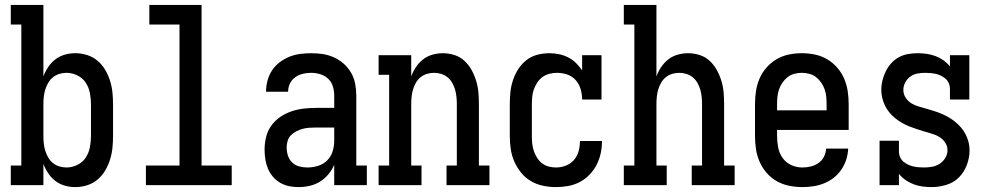

<svg xmlns="http://www.w3.org/2000/svg" viewBox="-20 -755 4040 783"><path d="M287 8Q265 8 244 2Q223 -4 206 -17Q189 -30 176.5 -48.5Q164 -67 157 -87V0H24V-80H67V-655H24V-735H157V-443Q164 -463 176.5 -481.5Q189 -500 206 -513Q223 -526 244 -532Q265 -538 287 -538Q312 -538 335.5 -530.5Q359 -523 377.5 -507.5Q396 -492 408.5 -471Q421 -450 428.5 -426.5Q436 -403 438.5 -378.5Q441 -354 441 -330V-200Q441 -176 438.5 -151.5Q436 -127 428.5 -103.5Q421 -80 408.5 -59Q396 -38 377.5 -22.5Q359 -7 335.5 0.5Q312 8 287 8ZM251 -72Q274 -72 295.5 -82.5Q317 -93 329.5 -112Q342 -131 346.5 -154Q351 -177 351 -200V-330Q351 -353 346.5 -376Q342 -399 329.5 -418Q317 -437 295.5 -447.5Q274 -458 251 -458Q236 -458 221.5 -453.5Q207 -449 195.5 -439.5Q184 -430 176.5 -417Q169 -404 164.5 -389.5Q160 -375 158.5 -360Q157 -345 157 -330V-200Q157 -185 158.5 -170Q160 -155 164.5 -140.5Q169 -126 176.5 -113Q184 -100 195.5 -90.5Q207 -81 221.5 -76.5Q236 -72 251 -72Z M575 0V-80H712V-655H589V-735H802V-80H925V0Z M1197 8Q1177 8 1158 4Q1139 0 1122 -10Q1105 -20 1092.5 -35Q1080 -50 1072.5 -68Q1065 -86 1062 -105.5Q1059 -125 1059 -145Q1059 -170 1065 -195.5Q1071 -221 1086 -242Q1101 -263 1122 -277.5Q1143 -292 1167.5 -300.5Q1192 -309 1217.5 -312Q1243 -315 1268 -315H1343V-365Q1343 -384 1337.5 -402.5Q1332 -421 1318 -434Q1304 -447 1285.5 -452.5Q1267 -458 1249 -458Q1231 -458 1214.5 -454Q1198 -450 1184 -440Q1170 -430 1162.5 -414.5Q1155 -399 1155 -381Q1155 -381 1155 -381Q1155 -381 1155 -381H1065Q1065 -381 1065 -381.5Q1065 -382 1065 -382Q1065 -404 1071 -426.5Q1077 -449 1089.5 -468Q1102 -487 1120.5 -501Q1139 -515 1160 -523.5Q1181 -532 1203.5 -535Q1226 -538 1249 -538Q1273 -538 1296.5 -534.5Q1320 -531 1342 -521Q1364 -511 1382 -495Q1400 -479 1412 -458Q1424 -437 1428.5 -413Q1433 -389 1433 -365V-80H1476V0H1343V-83Q1334 -62 1319 -44Q1304 -26 1284.5 -14Q1265 -2 1242.5 3Q1220 8 1197 8ZM1233 -72Q1255 -72 1276.5 -78.5Q1298 -85 1313.5 -100Q1329 -115 1336 -136.5Q1343 -158 1343 -180V-235H1268Q1255 -235 1241 -234Q1227 -233 1214 -229.5Q1201 -226 1188.5 -219.5Q1176 -213 1166.5 -203.5Q1157 -194 1153 -180.5Q1149 -167 1149 -154Q1149 -137 1154 -121Q1159 -105 1171 -93Q1183 -81 1199.5 -76.5Q1216 -72 1233 -72Z M1524 0V-80H1567V-450H1524V-530H1657V-443Q1664 -463 1676 -481Q1688 -499 1705 -512.5Q1722 -526 1743.5 -532Q1765 -538 1786 -538Q1810 -538 1833.5 -530.5Q1857 -523 1874.5 -506.5Q1892 -490 1903.5 -469Q1915 -448 1922 -425Q1929 -402 1931 -378Q1933 -354 1933 -330V-80H1976V0H1801V-80H1843V-330Q1843 -345 1841.5 -360Q1840 -375 1836 -389Q1832 -403 1824.5 -416.5Q1817 -430 1805.5 -439.5Q1794 -449 1779.5 -453.5Q1765 -458 1750 -458Q1735 -458 1720.5 -453.5Q1706 -449 1694.5 -439.5Q1683 -430 1675.5 -416.5Q1668 -403 1664 -389Q1660 -375 1658.5 -360Q1657 -345 1657 -330V-80H1699V0Z M2247 8Q2221 8 2194.5 2.5Q2168 -3 2145 -16.5Q2122 -30 2105 -51Q2088 -72 2077.5 -96Q2067 -120 2063 -146.5Q2059 -173 2059 -200V-330Q2059 -355 2061.5 -379.5Q2064 -404 2072 -428Q2080 -452 2093.5 -473Q2107 -494 2126.5 -509.5Q2146 -525 2170.5 -531.5Q2195 -538 2220 -538Q2240 -538 2259.5 -534Q2279 -530 2297 -521Q2315 -512 2329 -498Q2343 -484 2354 -468V-530H2433V-349H2354Q2354 -370 2348 -391Q2342 -412 2328 -428Q2314 -444 2293.5 -451Q2273 -458 2251 -458Q2236 -458 2220.5 -454Q2205 -450 2192.5 -441Q2180 -432 2171.5 -419Q2163 -406 2157.5 -391.5Q2152 -377 2150.5 -361.5Q2149 -346 2149 -330V-200Q2149 -185 2150.5 -169.5Q2152 -154 2157 -139.5Q2162 -125 2170 -112Q2178 -99 2190 -89.5Q2202 -80 2217 -76Q2232 -72 2247 -72Q2268 -72 2287.5 -79.5Q2307 -87 2320.5 -102.5Q2334 -118 2339.5 -138Q2345 -158 2345 -179Q2345 -179 2345 -179.5Q2345 -180 2345 -180H2435Q2435 -179 2435 -179Q2435 -179 2435 -178Q2435 -153 2429.5 -128.5Q2424 -104 2412.5 -82Q2401 -60 2383.5 -42Q2366 -24 2344 -12.5Q2322 -1 2297 3.5Q2272 8 2247 8Z M2524 0V-80H2567V-655H2524V-735H2657V-443Q2664 -463 2676 -481Q2688 -499 2705 -512.5Q2722 -526 2743.5 -532Q2765 -538 2786 -538Q2810 -538 2833.5 -530.5Q2857 -523 2874.5 -506.5Q2892 -490 2903.5 -469Q2915 -448 2922 -425Q2929 -402 2931 -378Q2933 -354 2933 -330V-80H2976V0H2801V-80H2843V-330Q2843 -345 2841.5 -360Q2840 -375 2836 -389Q2832 -403 2824.5 -416.5Q2817 -430 2805.5 -439.5Q2794 -449 2779.5 -453.5Q2765 -458 2750 -458Q2735 -458 2720.5 -453.5Q2706 -449 2694.5 -439.5Q2683 -430 2675.5 -416.5Q2668 -403 2664 -389Q2660 -375 2658.5 -360Q2657 -345 2657 -330V-80H2699V0Z M3252 8Q3225 8 3198 2.5Q3171 -3 3148 -16Q3125 -29 3107 -49.5Q3089 -70 3078 -95Q3067 -120 3063 -146.5Q3059 -173 3059 -200V-330Q3059 -357 3063 -383.5Q3067 -410 3077.5 -434.5Q3088 -459 3106 -479.5Q3124 -500 3147 -513.5Q3170 -527 3196.5 -532.5Q3223 -538 3250 -538Q3277 -538 3303.5 -532.5Q3330 -527 3353 -513.5Q3376 -500 3394 -479.5Q3412 -459 3422.5 -434.5Q3433 -410 3437 -383.5Q3441 -357 3441 -330V-225H3149V-200Q3149 -177 3153.5 -153.5Q3158 -130 3171.5 -111Q3185 -92 3206.5 -82Q3228 -72 3252 -72Q3269 -72 3286 -76Q3303 -80 3317.5 -90Q3332 -100 3340 -115.5Q3348 -131 3349 -149H3439Q3438 -126 3431 -104Q3424 -82 3411 -63Q3398 -44 3380 -30Q3362 -16 3341 -7.5Q3320 1 3297.5 4.5Q3275 8 3252 8ZM3149 -305H3351V-330Q3351 -345 3349.5 -360.5Q3348 -376 3343 -390.5Q3338 -405 3329 -418Q3320 -431 3308 -440.5Q3296 -450 3280.5 -454Q3265 -458 3250 -458Q3235 -458 3219.5 -454Q3204 -450 3192 -440.5Q3180 -431 3171 -418Q3162 -405 3157 -390.5Q3152 -376 3150.5 -360.5Q3149 -345 3149 -330Z M3779 8Q3760 8 3741.5 5.5Q3723 3 3706 -3.5Q3689 -10 3673.5 -20.5Q3658 -31 3646 -46V0H3567V-181H3646V-136Q3646 -125 3650.5 -114.5Q3655 -104 3663.5 -96.5Q3672 -89 3682.5 -84Q3693 -79 3703.5 -76.5Q3714 -74 3725.5 -73Q3737 -72 3748 -72Q3765 -72 3781.5 -75Q3798 -78 3812 -87Q3826 -96 3835 -111Q3844 -126 3844 -143Q3844 -159 3834.5 -173.5Q3825 -188 3811 -196.5Q3797 -205 3781 -209.5Q3765 -214 3749 -219Q3733 -224 3717.5 -229Q3702 -234 3687 -240Q3672 -246 3657.5 -254.5Q3643 -263 3630 -273.5Q3617 -284 3606.5 -297Q3596 -310 3589 -324.5Q3582 -339 3578 -355.5Q3574 -372 3574 -388Q3574 -408 3579 -427.5Q3584 -447 3592.5 -464.5Q3601 -482 3614.5 -497Q3628 -512 3645.5 -521.5Q3663 -531 3682.5 -534.5Q3702 -538 3722 -538Q3740 -538 3758.5 -535.5Q3777 -533 3794.5 -526.5Q3812 -520 3827 -509.5Q3842 -499 3854 -484V-530H3933V-349H3854V-394Q3854 -405 3849.5 -415.5Q3845 -426 3836.5 -433.5Q3828 -441 3818 -446Q3808 -451 3797 -453.5Q3786 -456 3775 -457Q3764 -458 3753 -458Q3737 -458 3721 -455Q3705 -452 3692 -442.5Q3679 -433 3671.5 -418.5Q3664 -404 3664 -388Q3664 -371 3673.5 -356.5Q3683 -342 3697 -333.5Q3711 -325 3727 -320.5Q3743 -316 3758.5 -311.5Q3774 -307 3790 -302Q3806 -297 3821 -290.5Q3836 -284 3850.5 -275.5Q3865 -267 3877.5 -256.5Q3890 -246 3900.5 -233.5Q3911 -221 3918.5 -206Q3926 -191 3930 -175Q3934 -159 3934 -142Q3934 -112 3923 -82.5Q3912 -53 3890.5 -31.5Q3869 -10 3839 -1Q3809 8 3779 8Z"/></svg>

Font: Iosevka Slab Medium
Style: Regular
Weight: 500
Monospace: yes
Designer: Belleve Invis
Foundry: Belleve Invis
Version: Version 11.1.1; ttfautohint (v1.8.3)